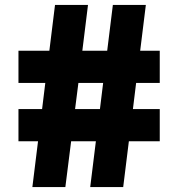

<svg xmlns="http://www.w3.org/2000/svg" viewBox="-20 -760 724 780"><path d="M111.5 0 134.5 -186H55V-317H151L164 -423H55V-554H180.5L203.5 -740H337.5L314.5 -554H415.5L438.5 -740H572.5L549.5 -554H629V-423H533L520 -317H629V-186H503.5L480.5 0H346.5L369.5 -186H269L245.5 0ZM285 -317H386L399 -423H298.5Z"/></svg>

Font: Encode Sans Expanded Expanded
Style: Bold
Weight: 700
Width: 7
Designer: Multiple Designers
Foundry: Impallari Type
Version: Version 3.000; ttfautohint (v1.8.3) -l 8 -r 50 -G 200 -x 14 